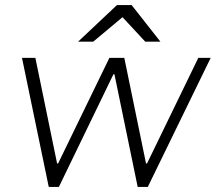

<svg xmlns="http://www.w3.org/2000/svg" viewBox="-20 -740 854 760"><path d="M206 -93H210L413 -511H472L558 -93H562L765 -511H814L565 0H525L433 -446H429L213 0H173L67 -511H120ZM615 -575H555L465 -672L349 -575H289L443 -720H501Z"/></svg>

Font: Chivo Thin Italic
Style: Regular
Weight: 100
Italic angle: -8.05°
Designer: Hector Gatti
Foundry: Omnibus-Type
Version: Version 1.007